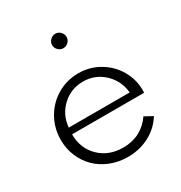

<svg xmlns="http://www.w3.org/2000/svg" viewBox="-170 -836 921 975"><g transform="rotate(-30 290.5 -348.5)"><path d="M301.3 14.6Q246.6 14.6 199.2 -4.4Q151.9 -23.4 118.7 -56.2Q85.4 -88.9 66.4 -134Q47.4 -179.2 47.4 -230.5Q47.4 -299.8 80.6 -357.4Q113.8 -415 170.2 -447.5Q226.6 -480 293 -480Q359.9 -480 415.5 -447Q471.2 -414.1 502.7 -359.6Q534.2 -305.2 534.2 -242.2Q534.2 -231.9 533.7 -227.1H111.3Q111.3 -144.5 165.5 -91.6Q219.7 -38.6 304.2 -38.6Q356.9 -38.6 399.4 -60.8Q441.9 -83 470.7 -125L517.6 -99.6Q484.4 -45.9 427.2 -15.6Q370.1 14.6 301.3 14.6ZM292.5 -431.6Q221.7 -431.6 170.9 -384.3Q120.1 -336.9 113.8 -265.1H471.2Q463.9 -337.4 413.3 -384.5Q362.8 -431.6 292.5 -431.6ZM262.7 -640.4Q250 -652.8 250 -669.9Q250 -687 262.7 -699.7Q275.4 -712.4 292.5 -712.4Q309.6 -712.4 322 -699.7Q334.5 -687 334.5 -669.9Q334.5 -652.8 322 -640.4Q309.6 -627.9 292.5 -627.9Q275.4 -627.9 262.7 -640.4Z"/></g></svg>

Font: Spartan MB
Style: Regular
Weight: 400
Designer: Matt Bailey, Mirko Velimirovic
Foundry: Matt Bailey
Version: Version 1.005